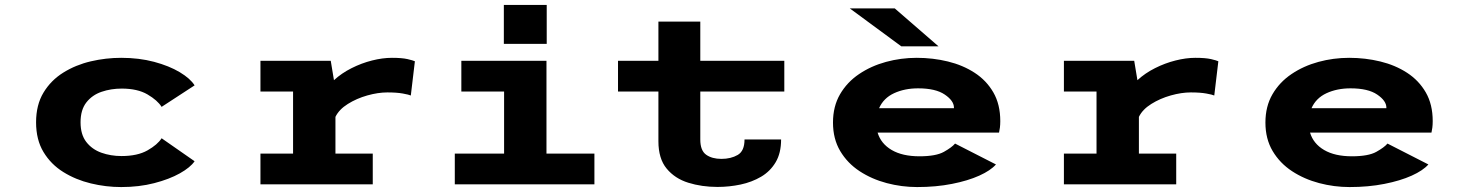

<svg xmlns="http://www.w3.org/2000/svg" viewBox="-20 -746 5916 777"><path d="M470.5 11Q408.5 11 347.5 -3.8Q286.5 -18.5 236.2 -49.8Q186 -81 156 -130.8Q126 -180.5 126 -251Q126 -321.5 156 -371.2Q186 -421 236.2 -452.2Q286.5 -483.5 347.5 -497.8Q408.5 -512 470.5 -512Q542.5 -512 603.5 -495.8Q664.5 -479.5 707.5 -453.8Q750.5 -428 767.5 -400.5L634 -313.5Q617.5 -340 577 -363.8Q536.5 -387.5 472.5 -387.5Q429 -387.5 391 -374.5Q353 -361.5 329.5 -331.5Q306 -301.5 306 -251Q306 -201.5 329.2 -171.5Q352.5 -141.5 390.2 -128Q428 -114.5 472 -114.5Q536.5 -114.5 577 -137.5Q617.5 -160.5 634 -186.5L767.5 -93.5Q750.5 -68.5 707.8 -44.5Q665 -20.5 604 -4.8Q543 11 470.5 11Z M1034 0V-124.5H1166V-375.5H1034V-500H1318.5L1331.5 -421.5Q1362.5 -450 1402.8 -470.2Q1443 -490.5 1485.5 -501.2Q1528 -512 1566 -512Q1606.5 -512 1629.2 -506.8Q1652 -501.5 1659 -498L1642.5 -359.5Q1635 -363 1610.2 -367.5Q1585.5 -372 1547.5 -372Q1510 -372 1466.5 -359.8Q1423 -347.5 1387.5 -325.2Q1352 -303 1337.5 -273V-124.5H1488.5V0Z M2019 -726H2192.5V-568.5H2019ZM1820.5 0V-124.5H2020V-375.5H1847V-500H2191.5V-124.5H2385.5V0Z M2644.5 -174.5V-375.5H2481V-500H2644.5V-658.5H2814V-500H3154V-375.5H2814V-181.5Q2814 -136.5 2837.8 -119.8Q2861.5 -103 2899.5 -103Q2938 -103 2965.5 -119Q2993 -135 2993 -181.5H3141Q3141 -126.5 3119 -89.5Q3097 -52.5 3060 -30.8Q3023 -9 2977 0.8Q2931 10.5 2883.5 10.5Q2820 10.5 2765.5 -6.5Q2711 -23.5 2677.8 -63.8Q2644.5 -104 2644.5 -174.5Z M3691.5 11Q3629 11 3568.5 -5Q3508 -21 3458.8 -53.2Q3409.5 -85.5 3380.2 -134.8Q3351 -184 3351 -250Q3351 -315.5 3379.5 -364.5Q3408 -413.5 3456.5 -446.2Q3505 -479 3565.5 -495.5Q3626 -512 3690 -512Q3755.5 -512 3816 -497.2Q3876.5 -482.5 3924.2 -451.5Q3972 -420.5 4000 -372Q4028 -323.5 4028 -256Q4028 -241.5 4026.5 -229.5Q4025 -217.5 4023 -209.5H3531.5Q3545 -164.5 3588.5 -139Q3632 -113.5 3701 -113.5Q3767.5 -113.5 3799.8 -131.5Q3832 -149.5 3845 -165L4010.5 -80.5Q3989 -56 3943 -35.2Q3897 -14.5 3832.5 -1.8Q3768 11 3691.5 11ZM3695.5 -388.5Q3641 -388.5 3598.2 -368.8Q3555.5 -349 3537.5 -308H3840.5V-310.5Q3840.5 -338 3803.5 -363.2Q3766.5 -388.5 3695.5 -388.5ZM3627.5 -558.5 3419 -712H3601L3778 -558.5Z M4285.5 0V-124.5H4417.5V-375.5H4285.5V-500H4570L4583 -421.5Q4614 -450 4654.2 -470.2Q4694.5 -490.5 4737 -501.2Q4779.5 -512 4817.5 -512Q4858 -512 4880.8 -506.8Q4903.5 -501.5 4910.5 -498L4894 -359.5Q4886.5 -363 4861.8 -367.5Q4837 -372 4799 -372Q4761.5 -372 4718 -359.8Q4674.5 -347.5 4639 -325.2Q4603.5 -303 4589 -273V-124.5H4740V0Z M5441.5 11Q5379 11 5318.5 -5Q5258 -21 5208.8 -53.2Q5159.5 -85.5 5130.2 -134.8Q5101 -184 5101 -250Q5101 -315.5 5129.5 -364.5Q5158 -413.5 5206.5 -446.2Q5255 -479 5315.5 -495.5Q5376 -512 5440 -512Q5505.5 -512 5566 -497.2Q5626.5 -482.5 5674.2 -451.5Q5722 -420.5 5750 -372Q5778 -323.5 5778 -256Q5778 -241.5 5776.5 -229.5Q5775 -217.5 5773 -209.5H5281.5Q5295 -164.5 5338.5 -139Q5382 -113.5 5451 -113.5Q5517.5 -113.5 5549.8 -131.5Q5582 -149.5 5595 -165L5760.5 -80.5Q5739 -56 5693 -35.2Q5647 -14.5 5582.5 -1.8Q5518 11 5441.5 11ZM5445.5 -388.5Q5391 -388.5 5348.2 -368.8Q5305.5 -349 5287.5 -308H5590.5V-310.5Q5590.5 -338 5553.5 -363.2Q5516.5 -388.5 5445.5 -388.5Z"/></svg>

Font: Trispace SemiExpanded
Style: Bold
Weight: 700
Width: 6
Designer: Tyler Finck
Foundry: Etcetera Type Company
Version: Version 1.210; ttfautohint (v1.8.3)